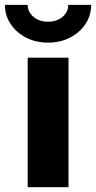

<svg xmlns="http://www.w3.org/2000/svg" viewBox="-61 -779 399 799"><path d="M54.2 0V-539.1H224.1V0ZM139.2 -601.6Q87.9 -601.6 47.4 -622.6Q6.8 -643.6 -16.8 -679.2Q-40.5 -714.8 -40.5 -758.8H54.2Q54.2 -729 78.6 -708.7Q103 -688.5 139.2 -688.5Q174.8 -688.5 199 -708.7Q223.1 -729 223.1 -758.8H318.4Q318.4 -714.8 294.7 -679.2Q271 -643.6 230.5 -622.6Q189.9 -601.6 139.2 -601.6Z"/></svg>

Font: Inter 18pt ExtraBold
Style: Regular
Weight: 800
Designer: Rasmus Andersson
Foundry: rsms
Version: Version 4.001;git-66647c0bb